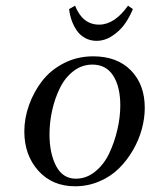

<svg xmlns="http://www.w3.org/2000/svg" viewBox="-20 -651 531 678"><path d="M65.9 -187Q65.9 -233.4 82.5 -280Q99.1 -326.7 128.9 -365.2Q158.7 -403.8 205.8 -428Q252.9 -452.1 309.1 -452.1Q393.6 -452.1 442.4 -402.3Q491.2 -352.5 491.2 -270Q491.2 -233.4 480.7 -194.8Q470.2 -156.2 449.2 -120.1Q428.2 -84 399.4 -55.7Q370.6 -27.3 330.3 -10.3Q290 6.8 245.1 6.8Q164.6 6.8 115.2 -48.3Q65.9 -103.5 65.9 -187ZM154.8 -176.8Q154.8 -109.4 178.2 -64.7Q201.7 -20 248 -20Q285.2 -20 316.2 -45.2Q347.2 -70.3 365.7 -109.6Q384.3 -148.9 394.5 -193.1Q404.8 -237.3 404.8 -278.8Q404.8 -344.2 379.9 -383.5Q355 -422.9 306.2 -422.9Q269.5 -422.9 239.7 -400.1Q210 -377.4 191.9 -340.8Q173.8 -304.2 164.3 -261.7Q154.8 -219.2 154.8 -176.8ZM224.1 -619.1 245.1 -630.9Q271.5 -564 330.1 -564Q384.3 -564 432.1 -630.9L449.2 -619.1Q438 -591.3 421.1 -567.1Q404.3 -543 377.4 -524.9Q350.6 -506.8 320.8 -506.8Q298.3 -506.8 280 -517.1Q261.7 -527.3 250.5 -544.2Q239.3 -561 232.7 -580.1Q226.1 -599.1 224.1 -619.1Z"/></svg>

Font: Dehuti
Style: Bold-Italic
Weight: 700
Version: Version 1.2